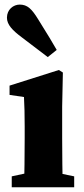

<svg xmlns="http://www.w3.org/2000/svg" viewBox="-20 -796 356 816"><path d="M81.9 0H247.2C245.2 -45 244.2 -148 244.2 -210V-342.7L247.2 -487.8L230.1 -498.5L20.6 -432.1V-392.7L81.9 -383.7C83.9 -343.7 84.9 -312.7 84.9 -257.7V-210C84.9 -148 83.9 -45 81.9 0ZM29.9 0H295.3V-46.5L198.2 -66.5H122.6L29.9 -46.5V0ZM221 -583.9C203.5 -615.1 184.6 -645.5 142.1 -714.1C115.1 -757.8 96.7 -776.5 63.8 -776.5C36.9 -776.5 9.5 -755.8 9.5 -720.7C9.5 -691.1 33.3 -666.7 72.5 -637.4C131.3 -593.2 156.9 -573.1 183 -553.4L221 -583.9Z"/></svg>

Font: Source Serif Variable
Style: Regular
Weight: 389
Designer: Frank Grießhammer
Foundry: Adobe Systems Incorporated
Version: Version 3.001;hotconv 1.0.111;makeotfexe 2.5.65597